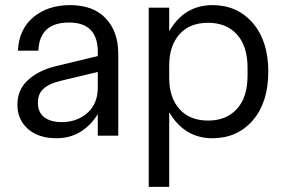

<svg xmlns="http://www.w3.org/2000/svg" viewBox="-20 -530 1106 750"><path d="M201 10Q130 10 89 -26.5Q48 -63 48 -121Q48 -180 89.5 -217.5Q131 -255 196 -271L362 -311V-327Q362 -442 250 -442Q134 -442 130 -332H50Q54 -416 110.5 -463Q167 -510 254 -510Q344 -510 393 -458.5Q442 -407 442 -319V0H362V-84Q302 10 201 10ZM128 -129Q128 -91 153 -72Q178 -53 221 -53Q281 -53 321.5 -89Q362 -125 362 -188V-249L216 -214Q171 -203 149.5 -183Q128 -163 128 -129Z M561 200V-500H641V-408Q700 -510 810 -510Q907 -510 967.5 -440Q1028 -370 1028 -250Q1028 -130 967.5 -60Q907 10 810 10Q700 10 641 -92V200ZM641 -225Q641 -149 681 -104Q721 -59 793 -59Q864 -59 905.5 -104.5Q947 -150 947 -235V-265Q947 -350 905.5 -395.5Q864 -441 793 -441Q721 -441 681 -396Q641 -351 641 -275Z"/></svg>

Font: TASA Orbiter Display
Style: Regular
Weight: 400
Designer: Weizhong Zhang
Version: Version 1.000;Glyphs 3.1.2 (3151)